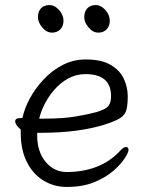

<svg xmlns="http://www.w3.org/2000/svg" viewBox="-20 -721 583 759"><path d="M369 -592Q347 -592 330 -612.5Q313 -633 313 -653Q313 -675 325 -688Q337 -701 359 -701Q379 -701 396.5 -681.5Q414 -662 414 -639Q414 -618 401.5 -605Q389 -592 369 -592ZM186 -592Q164 -592 147 -612.5Q130 -633 130 -653Q130 -675 142 -688Q154 -701 176 -701Q196 -701 213.5 -681.5Q231 -662 231 -639Q231 -618 218.5 -605Q206 -592 186 -592ZM127 -196V-186Q127 -121 160.5 -81Q194 -41 244 -41Q308 -41 361.5 -61.5Q415 -82 455 -125Q462 -133 468 -136.5Q474 -140 478 -140Q488 -140 488 -128Q488 -119 473.5 -96Q459 -73 429 -46.5Q399 -20 353 -1Q307 18 244 18Q193 18 151.5 -7.5Q110 -33 86 -81Q62 -129 62 -195V-209Q53 -216 46.5 -225Q40 -234 40 -241Q40 -254 59 -254Q60 -254 64 -254.5Q68 -255 69 -255Q76 -291 97.5 -331Q119 -371 152 -406.5Q185 -442 227.5 -464Q270 -486 319 -486Q381 -486 417.5 -464.5Q454 -443 469.5 -409.5Q485 -376 485 -340Q485 -306 479.5 -286Q474 -266 454 -253.5Q434 -241 389 -227Q344 -213 281.5 -204.5Q219 -196 140 -196ZM155 -252Q229 -252 279 -260.5Q329 -269 362 -278Q398 -289 408.5 -302Q419 -315 419 -341Q419 -428 318 -428Q281 -428 250 -411Q219 -394 195.5 -367Q172 -340 156.5 -309.5Q141 -279 135 -252Z"/></svg>

Font: QiushuiShotai
Style: Regular
Weight: 600
Designer: Fontworks Inc.
Foundry: Fontworks Inc.
Version: Version 1.250